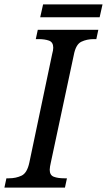

<svg xmlns="http://www.w3.org/2000/svg" viewBox="-40 -849 484 869"><path d="M-20 0 -11 -42H1Q32 -42 57.5 -54Q83 -66 93 -114L196 -604Q201 -622 201 -633Q201 -658 182 -665Q163 -672 134 -672H122L131 -714H405L396 -672H384Q353 -672 328 -660Q303 -648 294 -600L190 -113Q188 -105 186.5 -95.5Q185 -86 185 -81Q185 -56 203.5 -49Q222 -42 251 -42H263L254 0ZM142 -771 155 -829H424L411 -771Z"/></svg>

Font: Noto Serif SemiCondensed
Style: Italic
Weight: 400
Width: 4
Italic angle: -12°
Designer: Monotype Design Team
Foundry: Monotype Imaging Inc.
Version: Version 2.013